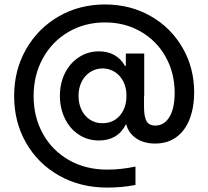

<svg xmlns="http://www.w3.org/2000/svg" viewBox="-20 -723 928 856"><path d="M43 -294.9Q43 -409.7 95.9 -502.9Q148.9 -596.2 241.5 -649.7Q334 -703.1 448.2 -703.1Q560.1 -703.1 650.6 -651.9Q741.2 -600.6 793.5 -510.7Q845.7 -420.9 845.7 -310.5Q845.2 -242.7 825.2 -191.4Q805.2 -140.1 766.1 -111.6Q727.1 -83 671.9 -83Q622.1 -83 587.9 -105.7Q553.7 -128.4 543 -168H541Q504.9 -96.7 420.9 -96.7Q371.1 -96.7 331.3 -122.8Q291.5 -148.9 269.3 -194.6Q247.1 -240.2 247.1 -295.9Q247.1 -351.6 269.5 -396.7Q292 -441.9 332 -468Q372.1 -494.1 421.9 -494.1Q501 -493.2 537.6 -428.7H541V-484.4H623V-295.9H622.1V-247.1Q622.1 -201.7 633.5 -182.4Q645 -163.1 671.9 -163.1Q711.4 -163.1 734.9 -200.7Q758.3 -238.3 758.8 -307.6Q758.8 -397.9 718.3 -470Q677.7 -542 606.9 -582.5Q536.1 -623 448.2 -623Q357.9 -623 285.2 -580.6Q212.4 -538.1 171.1 -463.1Q129.9 -388.2 129.9 -294.9Q129.9 -200.7 171.6 -126Q213.4 -51.3 287.8 -9Q362.3 33.2 458 33.2Q520.5 33.2 584 19.5V101.6Q523.9 113.3 458 113.3Q338.4 113.3 243.9 60.1Q149.4 6.8 96.2 -86.2Q43 -179.2 43 -294.9ZM543.9 -295.9Q543.9 -331.1 530.3 -358.6Q516.6 -386.2 492.4 -401.9Q468.3 -417.5 437.5 -418Q406.2 -417.5 381.8 -401.6Q357.4 -385.7 343.8 -358.2Q330.1 -330.6 330.1 -295.9Q330.1 -260.3 343.8 -232.4Q357.4 -204.6 381.8 -189Q406.2 -173.3 437.5 -173.8Q468.3 -173.3 492.4 -188.7Q516.6 -204.1 530.3 -231.9Q543.9 -259.8 543.9 -295.9Z"/></svg>

Font: Wanted Sans Medium
Style: Regular
Weight: 500
Designer: Original Design by Kil Hyung-jin and Kang Hanbin, Wanted Lab, Inc; Hangeul from Source Han Sans by Jang Soo-young and Ka
Foundry: Wanted Lab, Inc.
Version: Version 1.001